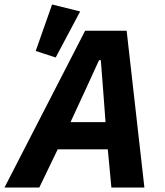

<svg xmlns="http://www.w3.org/2000/svg" viewBox="-55 -835 733 855"><path d="M588 0H441L425 -170H202L120 0H-35L324 -698H509ZM415 -291 403 -451 394 -567H386L333 -451L259 -291ZM302 -784 193 -579 104 -608 177 -815Z"/></svg>

Font: IBM Plex Sans
Style: Italic
Weight: 400
Italic angle: -11.31°
Designer: Mike Abbink, Paul van der Laan, Pieter van Rosmalen
Foundry: Bold Monday
Version: Version 3.201